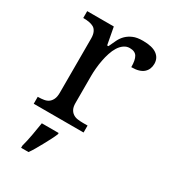

<svg xmlns="http://www.w3.org/2000/svg" viewBox="-176 -594 787 888"><g transform="rotate(30 218.0 -150.0)"><path d="M295.9 0H29.8V-37.1H32.2Q48.3 -37.1 62.5 -39.6Q76.7 -42 86.4 -49.1Q96.2 -56.2 102.5 -69.3Q108.9 -82.5 108.9 -104.5V-394Q108.9 -415 102.5 -428.2Q96.2 -441.4 86.4 -447Q76.7 -452.6 62.5 -455.3Q48.3 -458 32.2 -458H29.8V-494.6H171.9L189 -403.3H195.8Q205.1 -424.3 214.4 -442.9Q223.6 -461.4 237.3 -474.6Q251 -487.8 270.8 -496.3Q290.5 -504.9 322.3 -504.9Q372.1 -504.9 396.5 -487.3Q420.9 -469.7 420.9 -438.5Q420.9 -424.3 416 -412.1Q411.1 -399.9 401.1 -390.9Q391.1 -381.8 375.2 -377Q359.4 -372.1 335.9 -372.1Q335.9 -409.7 325.2 -427.5Q314.5 -445.3 286.1 -445.3Q269.5 -445.3 255.6 -435.5Q241.7 -425.8 231.4 -409.4Q221.2 -393.1 214.4 -372.1Q207.5 -351.1 203.4 -329.1Q199.2 -307.1 197.3 -285.2Q195.3 -263.2 195.3 -246.1V-99.6Q195.3 -79.6 201.4 -67.4Q207.5 -55.2 218 -48.1Q228.5 -41 241.9 -39.1Q255.4 -37.1 271.5 -37.1H295.9ZM81.1 194.3Q89.4 164.1 95.9 127.7Q102.5 91.3 107.4 59.6H197.3V65.9Q191.4 80.6 182.1 98.6Q172.9 116.7 162.1 136.2Q151.4 155.8 141.1 173.6Q130.9 191.4 120.6 205.6H81.1Z"/></g></svg>

Font: MUA Office
Style: Regular
Weight: 400
Designer: Khon Soe Zaw Thu
Foundry: Myanmar Unicode
Version: Version 2.10 June 24, 2017